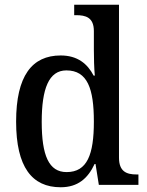

<svg xmlns="http://www.w3.org/2000/svg" viewBox="-20 -780 620 810"><path d="M236 10C309 10 351 -28 379 -88H383L397 0H564V-44H556C514 -44 482 -56 482 -115V-760H293V-716H301C341 -716 376 -707 376 -649V-570C376 -536 377 -493 380 -461H375C349 -511 307 -546 236 -546C115 -546 48 -460 48 -267C48 -75 115 10 236 10ZM261 -54C186 -54 156 -124 156 -266C156 -406 186 -483 260 -483C349 -483 376 -406 376 -267C376 -128 348 -54 261 -54Z"/></svg>

Font: Noto Serif Hebrew SemiCondensed Medium
Style: Regular
Weight: 500
Width: 4
Designer: Monotype Design Team
Foundry: Monotype Imaging Inc.
Version: Version 2.004